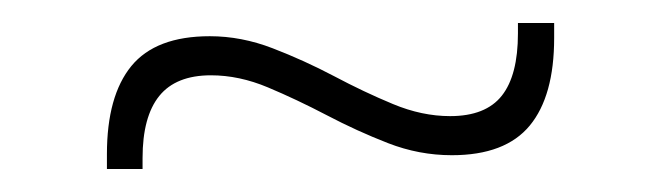

<svg xmlns="http://www.w3.org/2000/svg" viewBox="-20 -379 575 167"><path d="M373 -244Q344.5 -244 317.5 -254.5Q290.5 -265 264.2 -278.8Q238 -292.5 213 -303Q188 -313.5 163.5 -313.5Q133 -313.5 118.5 -295.5Q104 -277.5 104 -241.5V-232H73V-245Q73 -295.5 94.2 -321.5Q115.5 -347.5 162.5 -347.5Q190 -347.5 217.2 -337Q244.5 -326.5 270.5 -312.8Q296.5 -299 321.8 -288.5Q347 -278 371.5 -278Q402.5 -278 416.5 -295.8Q430.5 -313.5 430.5 -350V-359H462V-346Q462 -295.5 440.8 -269.8Q419.5 -244 373 -244Z"/></svg>

Font: Anek Gujarati ExtraLight
Style: Regular
Weight: 250
Version: Version 1.003